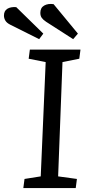

<svg xmlns="http://www.w3.org/2000/svg" viewBox="-66 -951 445 971"><path d="M165 -637 79 -654 85 -700H341L335 -654L250 -637L228 -59L323 -46L317 0H52L58 -46L140 -59ZM167 -841Q152 -851 145 -861Q138 -871 138 -886Q138 -912 157.5 -923Q177 -934 205 -930L328 -781L304 -753ZM-14 -826Q-32 -835 -39 -847Q-46 -859 -46 -872Q-46 -896 -29 -906.5Q-12 -917 16 -915L153 -781L132 -753Z"/></svg>

Font: Literata 12pt
Style: Italic
Weight: 400
Italic angle: -2°
Designer: Latin by Veronika Burian and Jose Scaglione. Greek by Irene Vlachou. Cyrillic by Vera Evstafieva
Foundry: TypeTogether
Version: Version 3.002